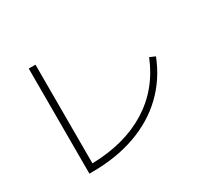

<svg xmlns="http://www.w3.org/2000/svg" viewBox="-147 -942 1232 1156"><g transform="rotate(-30 469.0 -364.0)"><path d="M168 -728.5H214.8V-42.5Q442.4 -47.9 599.6 -145.8Q756.8 -243.7 830.1 -425.8L868.2 -409.2Q816.4 -277.3 720.2 -185.3Q624 -93.3 489.3 -45.7Q354.5 2 188.5 2H168Z"/></g></svg>

Font: Pretendard ExtraLight
Style: Regular
Weight: 200
Designer: Base glyphs from Inter by Rasmus Andersson; Hangeul glyphs from Noto Sans CJK(Source Han Sans) by Jang Soo-young and Kan
Foundry: Kil Hyung-jin
Version: Version 1.309